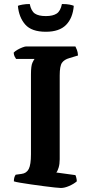

<svg xmlns="http://www.w3.org/2000/svg" viewBox="-20 -935 456 955"><path d="M283 0Q275 0 252 -2.5Q229 -5 198 -9Q167 -13 136 -17.5Q105 -22 81 -26Q57 -30 49 -33Q49 -54 58 -66L87 -70Q112 -73 123 -94.5Q134 -116 134 -168V-565Q134 -608 141.5 -623.5Q149 -639 152 -642H60Q57 -646 53 -653.5Q49 -661 48 -673Q54 -680 66 -687Q78 -694 91 -699Q104 -704 110 -704H355Q358 -698 362.5 -687Q367 -676 368 -659L325 -646Q300 -639 288.5 -623Q277 -607 277 -560V-143Q277 -119 271.5 -101Q266 -83 260 -77L355 -64Q357 -61 359.5 -51Q362 -41 362 -33Q347 -20 324 -10Q301 0 283 0ZM208 -777Q137 -777 105.5 -813Q74 -849 69 -906Q75 -909 91.5 -912Q108 -915 128 -915Q135 -880 153.5 -867.5Q172 -855 208 -855Q243 -855 262 -867.5Q281 -880 288 -915Q312 -915 326.5 -912Q341 -909 347 -906Q342 -845 308.5 -811Q275 -777 208 -777Z"/></svg>

Font: Texturina
Style: Bold
Weight: 700
Designer: Guillermo Torres Carreño
Foundry: Omnibus-Type
Version: Version 1.002; ttfautohint (v1.8.3)